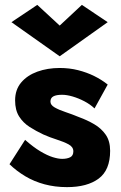

<svg xmlns="http://www.w3.org/2000/svg" viewBox="-20 -749 496 788"><path d="M83 -175 19 -75Q48 -47 84 -25.5Q120 -4 163 7.5Q206 19 255 19Q338 19 385 -16Q432 -51 432 -130Q432 -170 414 -196Q396 -222 367 -239Q338 -256 305 -268Q276 -280 249 -289Q222 -298 204.5 -308Q187 -318 187 -332Q187 -347 199 -353.5Q211 -360 235 -360Q254 -360 278 -353Q302 -346 326 -333.5Q350 -321 368 -304L422 -402Q397 -422 366.5 -437Q336 -452 300.5 -461Q265 -470 225 -470Q175 -470 133.5 -455Q92 -440 67 -410.5Q42 -381 42 -337Q42 -297 58.5 -271Q75 -245 101.5 -228Q128 -211 158 -197Q185 -185 213.5 -176Q242 -167 261.5 -156.5Q281 -146 281 -128Q281 -110 268 -103.5Q255 -97 235 -97Q219 -97 196.5 -104Q174 -111 145.5 -128Q117 -145 83 -175ZM225 -644 133 -729 27 -658 225 -518 422 -658 316 -729Z"/></svg>

Font: Glinicke Jost Bold
Style: Bold
Weight: 700
Version: Version 3.710